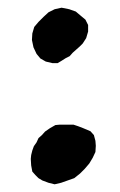

<svg xmlns="http://www.w3.org/2000/svg" viewBox="-20 -502 313 499"><path d="M122 -478 140 -482 160 -478 177 -472 190 -461 202 -451 209 -437V-420L204 -403L195 -389L187 -381L169 -365L161 -356L151 -351L140 -344L130 -338H116L99 -342L85 -350L75 -362L67 -379L63 -398L64 -415L69 -432L80 -445L93 -458L106 -470ZM139 -27 122 -23 106 -27 90 -33 80 -39 72 -47 64 -56 61 -72 60 -89 61 -99 64 -111 68 -122 75 -132 80 -143 89 -151 97 -160 110 -169 124 -177 135 -178H171L183 -174L196 -169L215 -161L224 -151L228 -136L229 -123L228 -107L221 -92L212 -77L200 -63L188 -51L173 -39Z"/></svg>

Font: Tagesschrift
Style: Regular
Weight: 400
Designer: Yanone
Version: Version 2.000; ttfautohint (v1.8.4.7-5d5b)